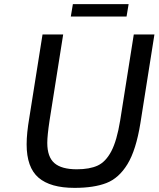

<svg xmlns="http://www.w3.org/2000/svg" viewBox="-20 -904 768 930"><path d="M109 -205Q109 -258 122 -334L186 -737H286L220 -320Q209 -247 209 -212Q209 -144 243.5 -114Q278 -84 352 -84Q414 -84 453 -102Q492 -120 519 -171Q546 -222 562 -320L628 -737H728L660 -307Q639 -177 597.5 -109Q556 -41 495.5 -17.5Q435 6 341 6Q224 6 166.5 -43.5Q109 -93 109 -205ZM333 -884H603L593 -824H323Z"/></svg>

Font: Exo Medium
Style: Italic
Weight: 500
Italic angle: -9°
Designer: Natanael Gama
Foundry: Natanael Gama
Version: Version 1.500; ttfautohint (v1.6)